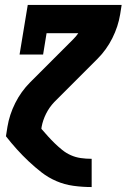

<svg xmlns="http://www.w3.org/2000/svg" viewBox="-20 -550 540 775"><path d="M286 -225 244 -259 189 -305 276 -392Q282 -398 287 -404Q292 -410 296 -416H168L154 -330H59L92 -530H471L465 -492Q457 -443 433.5 -396Q410 -349 373 -312ZM349 205Q312 205 276 200Q240 195 207.5 181Q175 167 148 146Q121 125 96 101.5Q71 78 48 52.5Q25 27 4 0L10 -38Q18 -87 41.5 -134Q65 -181 102 -218L189 -305L286 -225L199 -138Q179 -117 166 -91Q153 -65 148 -38L147 -30Q160 -15 173.5 0Q187 15 201.5 29Q216 43 231.5 55.5Q247 68 266 76.5Q285 85 306 88Q327 91 349 91H350V205Z"/></svg>

Font: Iosevka Curly Slab HvObl
Style: Regular
Weight: 900
Italic angle: -9°
Monospace: yes
Designer: Belleve Invis
Foundry: Belleve Invis
Version: Version 11.1.0; ttfautohint (v1.8.3)